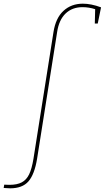

<svg xmlns="http://www.w3.org/2000/svg" viewBox="-114 -788 570 1045"><path d="M436 -748 418 -660H402L404 -738Q370 -749 335 -749Q279 -749 243 -714.5Q207 -680 197 -614L88 75Q74 161 41 199Q8 237 -59 237Q-70 237 -94 235L-91 217Q-81 218 -63 218Q-21 218 4.5 204.5Q30 191 44.5 161Q59 131 68 77L177 -613Q189 -690 231.5 -729Q274 -768 337 -768Q382 -768 436 -748Z"/></svg>

Font: Bitter Pro Thin
Style: Italic
Weight: 250
Italic angle: -9°
Designer: Sol Matas, and Bitter project Authors
Foundry: Sol Matas
Version: Version 1.010